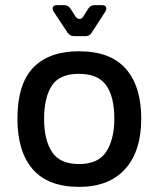

<svg xmlns="http://www.w3.org/2000/svg" viewBox="-20 -714 618 749"><path d="M289 15Q167 15 107.5 -54Q48 -123 48 -251Q48 -386 109.5 -450Q171 -514 288 -514Q411 -514 471 -445.5Q531 -377 531 -251Q531 -124 468 -54.5Q405 15 289 15ZM288 -74Q364 -74 395 -123Q426 -172 426 -251Q426 -337 394 -381.5Q362 -426 288 -426Q212 -426 182 -379.5Q152 -333 152 -251Q152 -168 183 -121Q214 -74 288 -74ZM269 -573Q253 -573 244 -586L189 -669Q183 -679 186.5 -686.5Q190 -694 203 -694H230Q246 -694 255 -680L275 -649Q282 -640 290 -640Q298 -640 304 -648L324 -680Q333 -694 349 -694H377Q390 -694 393.5 -687Q397 -680 391 -669L338 -587Q330 -573 314 -573Z"/></svg>

Font: Pitagon Sans Medium
Style: Regular
Weight: 500
Designer: Travis Tran
Foundry: Pitagon
Version: Version 1.001; ttfautohint (v1.8.4.7-5d5b);gftools[0.9.26]